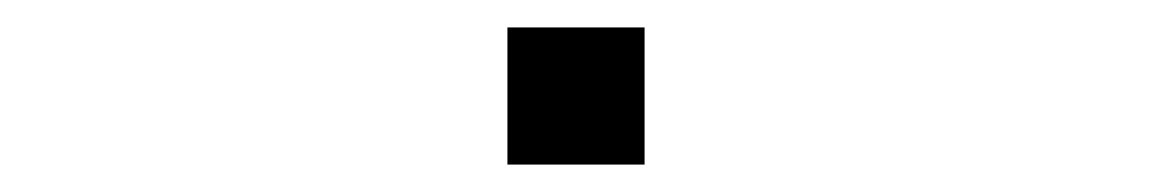

<svg xmlns="http://www.w3.org/2000/svg" viewBox="-20 -420 840 140"><path d="M350 -300H450V-400H350Z"/></svg>

Font: Mourier
Style: Regular
Weight: 400
Designer: Eric Mourier
Foundry: Velvetyne Type Foundry
Version: Version 2.000;hotconv 1.0.109;makeotfexe 2.5.65596